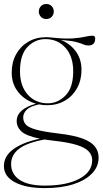

<svg xmlns="http://www.w3.org/2000/svg" viewBox="-20 -708 514 960"><path d="M216 -182Q194.5 -182 174.5 -186Q129.5 -176 112.8 -158.8Q96 -141.5 96 -120.5Q96 -101 108.2 -86.2Q120.5 -71.5 158.2 -60.5Q196 -49.5 272.5 -40.5Q349.5 -31.5 393 -15.2Q436.5 1 454.8 24.8Q473 48.5 473 79.5Q473 125.5 439.5 160Q406 194.5 345.8 213.5Q285.5 232.5 204 232.5Q109.5 232.5 54.5 203.2Q-0.5 174 -0.5 122.5Q-0.5 72.5 46.8 38Q94 3.5 179.5 -14.5Q111 -28.5 87.2 -50.8Q63.5 -73 63.5 -102.5Q63.5 -162.5 160 -189.5Q107 -204.5 72.8 -245.5Q38.5 -286.5 38.5 -345Q38.5 -397 60.8 -437Q83 -477 121.8 -499.5Q160.5 -522 210 -522Q223.5 -522 236 -520.5Q304.5 -513 343.8 -516Q383 -519 405 -524.2Q427 -529.5 443 -529.5Q456 -529.5 456 -515.5Q456 -480.5 421.5 -480.5Q408.5 -480.5 397.2 -485.8Q386 -491 361.2 -497.8Q336.5 -504.5 284 -508.5Q330 -490.5 358.8 -451.5Q387.5 -412.5 387.5 -359Q387.5 -307 365.2 -267Q343 -227 304.2 -204.5Q265.5 -182 216 -182ZM219 -191.5Q269.5 -191.5 307.8 -230.8Q346 -270 346 -351.5Q346 -426 307.2 -469.2Q268.5 -512.5 207 -512.5Q155.5 -512.5 117.8 -473.5Q80 -434.5 80 -352.5Q80 -278 118.8 -234.8Q157.5 -191.5 219 -191.5ZM35.5 112.5Q35.5 162.5 78 191.2Q120.5 220 205 220Q312.5 220 376.8 185.8Q441 151.5 441 92.5Q441 68 423.5 49Q406 30 363.8 16.8Q321.5 3.5 247.5 -4.5Q223.5 -7 202.5 -10.5Q113.5 6 74.5 36.5Q35.5 67 35.5 112.5ZM211.5 -613Q194 -613 184 -624.5Q174 -636 174 -650.5Q174 -665 184 -676.5Q194 -688 211.5 -688Q229 -688 239 -676.5Q249 -665 249 -650.5Q249 -636 239 -624.5Q229 -613 211.5 -613Z"/></svg>

Font: Newsreader Display ExtraLight
Style: Regular
Weight: 275
Designer: Hugues Gentile
Foundry: Production Type
Version: Version 1.002